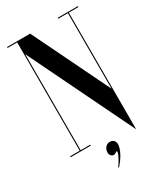

<svg xmlns="http://www.w3.org/2000/svg" viewBox="-216 -787 908 1056"><g transform="rotate(-30 238.0 -259.0)"><path d="M463 -700H335V-694H396V-214.4L160 -700H13V-694H74V-6H13V0H141V-6H80V-615.6L402 47.5V-694H463ZM241.9 34C215.6 34 201.3 58 201.3 78.3C201.3 95.7 212.3 107.7 225.3 107.7C229.6 107.7 234.3 106.3 238.6 103.3C242.3 101 244.9 98 247.9 98C249.6 98 250.9 99.7 250.9 102.3C250.9 117.7 223.9 164.7 211.8 178L214.9 181.7C249.9 144.3 274.6 98 274.6 67.7C274.6 47.3 261.6 34 241.9 34Z"/></g></svg>

Font: Picaflor 72 pt
Style: Regular
Weight: 400
Designer: Ariel Martín Pérez
Foundry: Tunera Type Foundry
Version: Version 1.000;hotconv 1.0.109;makeotfexe 2.5.65596